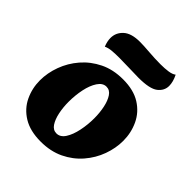

<svg xmlns="http://www.w3.org/2000/svg" viewBox="-199 -834 964 964"><g transform="rotate(45 283.5 -351.5)"><path d="M248 7Q173 7 124 -23Q75 -53 51.5 -102.5Q28 -152 28 -208Q28 -261 47.5 -314Q67 -367 104.5 -410.5Q142 -454 196 -480.5Q250 -507 320 -507Q395 -507 443.5 -476.5Q492 -446 515.5 -396Q539 -346 539 -289Q539 -237 520 -184.5Q501 -132 463.5 -88.5Q426 -45 372 -19Q318 7 248 7ZM275 -78Q302 -78 320 -106Q338 -134 347 -177.5Q356 -221 356 -266Q356 -306 348.5 -341.5Q341 -377 326 -399.5Q311 -422 287 -422Q261 -422 242.5 -394Q224 -366 215 -323Q206 -280 206 -234Q206 -194 213.5 -158.5Q221 -123 236 -100.5Q251 -78 275 -78ZM139 -558Q128 -585 128 -609Q128 -647 157 -673.5Q186 -700 247 -700Q273 -700 316 -696.5Q359 -693 399 -693Q429 -693 453 -696.5Q477 -700 490 -710Q507 -676 507 -647Q507 -613 477.5 -590Q448 -567 368 -567Q345 -567 306 -568.5Q267 -570 231 -570Q202 -570 179 -568Q156 -566 139 -558Z"/></g></svg>

Font: Agbalumo
Style: Regular
Weight: 400
Designer: Raphael Alegbeleye
Foundry: Sorkin Type Co.
Version: Version 1.000; ttfautohint (v1.8.4)